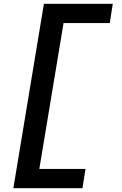

<svg xmlns="http://www.w3.org/2000/svg" viewBox="-20 -843 640 1006"><path d="M50 143 210 -823H571L555 -722H313L186 42H428L412 143Z"/></svg>

Font: Iosevka Curly Slab Extended
Style: Bold Italic
Weight: 700
Width: 7
Italic angle: -9°
Monospace: yes
Designer: Belleve Invis
Foundry: Belleve Invis
Version: Version 11.0.0; ttfautohint (v1.8.3)